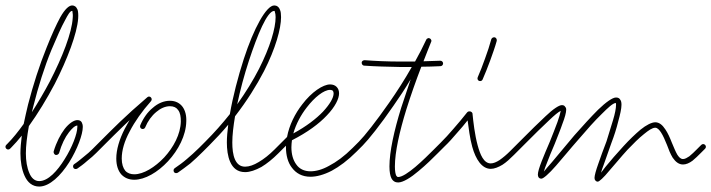

<svg xmlns="http://www.w3.org/2000/svg" viewBox="-30 -650 2612 705"><path d="M-7 -118C-11 -114 -11 -108 -7 -104C-3 -100 3 -100 7 -104L12 -109C24 -121 37 -136 50 -152C47 -128 45 -105 45 -87C45 -57 50 -27 60 -5C71 20 89 35 114 35C152 35 193 -5 224 -54C254 -102 274 -156 274 -184C274 -192 272 -197 270 -201C267 -206 262 -209 254 -209C242 -209 224 -198 207 -176C192 -156 177 -128 167 -94C166 -89 169 -83 174 -81C179 -80 185 -83 187 -88C196 -120 209 -146 223 -164C234 -178 245 -189 254 -189C254 -188 254 -186 254 -184C254 -159 235 -109 207 -65C181 -23 147 15 114 15C97 15 85 3 78 -14C69 -34 65 -60 65 -87C65 -114 69 -148 76 -187C109 -233 142 -287 171 -342C218 -434 253 -527 257 -582C258 -596 257 -607 255 -614C250 -626 243 -630 235 -630C224 -630 209 -618 191 -586C177 -560 160 -523 141 -475C115 -411 91 -336 73 -266C67 -242 62 -218 57 -195C37 -167 17 -142 -2 -123ZM93 -262C110 -330 133 -404 159 -467C179 -514 195 -551 209 -576C219 -595 227 -610 235 -610C236 -610 236 -608 236 -607C237 -602 238 -594 237 -584C234 -530 199 -440 153 -351C133 -313 110 -274 87 -238C89 -246 91 -254 93 -262ZM253 -190C253 -190 253 -190 253 -189V-190ZM339 -104C343 -108 343 -114 339 -118C335 -122 329 -122 325 -118L309 -102C301 -94 290 -84 277 -74C265 -64 253 -54 242 -47C238 -44 237 -38 240 -33C243 -29 249 -28 254 -31C264 -38 278 -48 290 -59C303 -69 315 -80 323 -88Z M485 -190C483 -185 485 -179 490 -177C495 -175 501 -177 503 -182C513 -206 527 -225 544 -239C559 -252 577 -260 594 -260C608 -260 618 -255 624 -246C632 -236 634 -221 634 -204C633 -157 607 -109 573 -72C539 -36 497 -10 463 -10C450 -10 438 -14 430 -23C422 -33 417 -48 417 -68C417 -98 427 -132 446 -167C465 -204 492 -242 524 -278C533 -288 520 -301 511 -293C469 -257 437 -228 411 -203C384 -177 363 -156 344 -137L325 -118C321 -114 321 -108 325 -104C329 -100 335 -100 339 -104L358 -123C377 -142 398 -163 424 -188C431 -195 439 -202 446 -209C440 -198 433 -187 428 -177C408 -138 397 -100 397 -68C397 -42 404 -23 415 -10C427 3 443 10 463 10C502 10 549 -17 587 -58C625 -99 653 -153 654 -204C655 -226 650 -244 641 -257C631 -271 615 -280 594 -280C572 -280 550 -271 531 -254C512 -239 496 -216 485 -190ZM611 -32C607 -29 606 -23 609 -18C612 -14 618 -13 623 -16C638 -26 653 -38 669 -50C684 -63 699 -77 715 -93L726 -104C730 -108 730 -114 726 -118C722 -122 716 -122 712 -118L701 -107C685 -91 670 -78 656 -66C641 -53 627 -43 611 -32Z M712 -118C708 -114 708 -108 712 -104C716 -100 722 -100 726 -104L738 -116C763 -141 787 -167 808 -192C805 -168 803 -146 803 -127C803 -103 806 -76 815 -56C825 -33 842 -18 870 -18C888 -18 908 -25 930 -37C950 -49 971 -66 992 -87L1009 -104C1013 -108 1013 -114 1009 -118C1005 -122 999 -122 995 -118L978 -101C959 -82 939 -66 920 -55C902 -44 885 -38 870 -38C851 -38 840 -49 833 -64C825 -82 823 -105 823 -127C823 -154 827 -187 833 -223C877 -280 912 -336 939 -388C982 -472 1002 -545 1002 -587C1002 -598 1001 -608 998 -614C994 -625 986 -630 977 -630C948 -630 902 -547 865 -433C844 -368 825 -295 814 -231C787 -197 757 -163 724 -130ZM884 -427C915 -521 951 -610 977 -610C979 -610 979 -608 979 -607C981 -602 982 -595 982 -587C982 -546 962 -478 921 -397C900 -356 873 -312 841 -267C852 -320 867 -375 884 -427Z M995 -118C991 -114 991 -108 995 -104C999 -100 1005 -100 1009 -104L1020 -115C1020 -113 1020 -111 1020 -109C1020 -80 1027 -53 1042 -34C1057 -14 1079 -1 1110 -1C1132 -1 1159 -8 1188 -23C1216 -38 1247 -61 1279 -93L1290 -104C1294 -108 1294 -114 1290 -118C1286 -122 1280 -122 1276 -118L1265 -107C1234 -76 1205 -55 1178 -41C1153 -27 1130 -21 1110 -21C1087 -21 1069 -30 1058 -46C1046 -62 1040 -84 1040 -109C1040 -118 1041 -127 1042 -135C1099 -164 1142 -196 1170 -226C1201 -258 1215 -288 1215 -307C1215 -317 1212 -325 1206 -331C1200 -337 1192 -340 1182 -340C1156 -340 1114 -312 1080 -267C1054 -234 1032 -191 1024 -147ZM1096 -255C1125 -293 1159 -320 1182 -320C1186 -320 1189 -319 1192 -317C1194 -314 1195 -311 1195 -307C1195 -291 1181 -267 1156 -240C1131 -214 1095 -186 1047 -160C1057 -195 1075 -228 1096 -255Z M1276 -118C1272 -114 1272 -108 1276 -104C1280 -100 1286 -100 1290 -104L1302 -116C1322 -136 1367 -192 1415 -262C1436 -292 1458 -325 1478 -359C1466 -323 1454 -288 1443 -254C1417 -170 1400 -93 1400 -39C1400 -18 1403 -4 1407 4C1413 16 1422 20 1432 20C1450 20 1479 2 1507 -22C1534 -44 1560 -70 1577 -87L1594 -104C1598 -108 1598 -114 1594 -118C1590 -122 1584 -122 1580 -118L1563 -101C1547 -85 1521 -59 1495 -37C1471 -17 1447 0 1432 0C1429 0 1427 -2 1425 -5C1422 -11 1420 -22 1420 -39C1420 -92 1437 -167 1462 -248C1478 -299 1497 -353 1517 -405C1540 -405 1564 -406 1587 -407C1593 -407 1597 -412 1597 -417C1597 -423 1592 -427 1587 -427C1566 -426 1545 -426 1525 -425C1534 -449 1544 -473 1553 -496C1553 -496 1553 -496 1553 -497C1553 -497 1554 -497 1554 -498V-499C1554 -500 1554 -501 1554 -501V-502C1554 -502 1554 -503 1553 -503V-504C1553 -504 1553 -505 1552 -505C1552 -506 1552 -506 1552 -506L1551 -507L1550 -508H1549L1548 -509C1548 -509 1548 -509 1547 -509C1547 -510 1546 -510 1546 -510C1545 -510 1545 -510 1545 -510C1544 -510 1544 -510 1543 -510C1543 -510 1543 -510 1542 -510C1542 -510 1541 -510 1541 -509H1540C1540 -509 1539 -509 1539 -508H1538L1537 -507C1537 -507 1536 -507 1536 -506C1536 -506 1536 -506 1536 -505L1535 -504C1523 -478 1509 -451 1494 -424C1476 -424 1457 -424 1440 -424C1393 -424 1348 -426 1309 -429C1303 -429 1298 -425 1298 -420C1298 -414 1302 -409 1307 -409C1347 -406 1392 -405 1440 -404C1454 -404 1468 -404 1482 -404C1456 -358 1427 -313 1399 -273C1351 -204 1308 -150 1288 -130Z M1724 -366C1722 -361 1724 -355 1729 -353C1734 -351 1740 -353 1742 -358C1751 -379 1761 -403 1770 -428C1779 -453 1788 -478 1794 -500C1795 -506 1792 -511 1787 -513C1781 -514 1776 -511 1774 -506C1768 -484 1760 -459 1751 -435C1742 -410 1733 -386 1724 -366ZM1580 -118C1576 -114 1576 -108 1580 -104C1584 -100 1590 -100 1594 -104L1602 -112C1617 -126 1633 -144 1650 -164C1663 -178 1675 -193 1687 -208C1691 -180 1695 -143 1704 -111C1717 -64 1740 -30 1772 -30C1785 -30 1800 -36 1815 -45C1829 -54 1843 -67 1857 -81L1880 -104C1884 -108 1884 -114 1880 -118C1876 -122 1870 -122 1866 -118L1843 -95C1830 -82 1817 -71 1804 -62C1793 -55 1782 -50 1772 -50C1746 -50 1733 -83 1724 -116C1713 -156 1708 -203 1705 -232C1705 -233 1705 -233 1705 -234C1704 -234 1704 -235 1704 -235V-236C1703 -236 1703 -237 1703 -237L1702 -238C1702 -238 1702 -238 1701 -239C1701 -239 1701 -239 1700 -239C1700 -240 1700 -240 1699 -240C1699 -240 1699 -240 1698 -240C1698 -241 1697 -241 1697 -241H1696H1693C1692 -241 1690 -241 1689 -240H1688C1688 -239 1688 -239 1687 -239C1687 -239 1686 -238 1685 -237C1669 -217 1652 -196 1635 -177C1619 -158 1602 -140 1588 -126Z M1866 -118C1862 -114 1862 -108 1866 -104C1870 -100 1876 -100 1880 -104L1897 -121C1930 -154 1962 -186 1987 -209C2005 -226 2020 -239 2029 -243C2027 -233 2023 -219 2017 -202C2009 -180 1999 -155 1989 -130C1978 -104 1967 -79 1959 -58C1950 -35 1945 -18 1945 -9C1945 -5 1946 -2 1947 0C1949 4 1953 6 1958 6C1965 6 1985 -11 2012 -42C2035 -68 2064 -104 2095 -139C2124 -173 2154 -207 2180 -232C2202 -254 2220 -271 2231 -272C2232 -270 2232 -268 2232 -265C2232 -252 2228 -232 2221 -209C2214 -185 2205 -158 2197 -131C2186 -102 2175 -73 2167 -49C2158 -24 2153 -5 2153 3C2153 7 2154 10 2155 11C2158 16 2162 17 2165 17C2170 17 2186 3 2208 -24C2227 -45 2250 -74 2274 -100C2295 -122 2316 -143 2335 -158C2351 -171 2365 -181 2376 -181C2384 -181 2391 -173 2397 -164C2405 -152 2412 -135 2419 -118C2425 -101 2432 -84 2440 -71C2451 -55 2463 -46 2478 -46C2489 -46 2501 -51 2513 -60C2523 -68 2533 -78 2543 -88L2559 -104C2563 -108 2563 -114 2559 -118C2555 -122 2549 -122 2545 -118L2529 -102C2520 -93 2510 -83 2501 -76C2493 -71 2486 -66 2478 -66C2469 -66 2463 -73 2457 -82C2450 -94 2444 -110 2437 -126C2430 -144 2422 -162 2413 -175C2402 -192 2390 -201 2376 -201C2363 -201 2343 -191 2322 -174C2303 -158 2281 -137 2260 -114C2235 -87 2211 -59 2193 -37C2187 -29 2182 -22 2177 -16C2179 -24 2182 -33 2186 -43C2194 -66 2204 -95 2215 -125C2225 -151 2234 -179 2240 -204C2247 -229 2252 -251 2252 -265C2252 -273 2251 -279 2248 -283C2245 -289 2240 -292 2232 -292C2219 -292 2195 -275 2166 -247C2140 -221 2109 -187 2079 -153C2049 -117 2020 -82 1997 -55C1984 -41 1974 -28 1967 -20C1969 -28 1973 -39 1978 -51C1986 -72 1996 -97 2007 -122C2017 -148 2028 -174 2035 -195C2044 -218 2049 -237 2049 -247C2049 -252 2048 -255 2045 -258C2043 -262 2039 -264 2033 -264C2023 -264 2001 -250 1973 -223C1948 -200 1917 -169 1883 -135Z"/></svg>

Font: Mistral SingleLine OTF-SVG Regular
Style: Regular
Weight: 300
Designer: François Chastanet, Élisa Garzelli, Anais Alves, Morgane Autin
Foundry: institut supérieur des arts et du design Toulouse / isdaT
Version: Version 1.000;hotconv 1.0.117;makeotfexe 2.5.65602 DEVELOPME